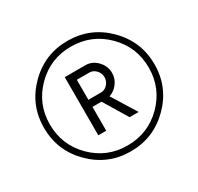

<svg xmlns="http://www.w3.org/2000/svg" viewBox="-161 -955 1198 1159"><g transform="rotate(-30 438.0 -375.0)"><path d="M166 -647Q278.8 -759.8 438 -759.8Q597.2 -759.8 710.2 -647Q823.2 -534.2 823.2 -375Q823.2 -215.8 710.2 -103Q597.2 9.8 438 9.8Q278.8 9.8 166 -103Q53.2 -215.8 53.2 -375Q53.2 -534.2 166 -647ZM438 -30.8Q582 -30.8 682.6 -131.3Q783.2 -231.9 783.2 -375Q783.2 -518.1 682.6 -618.7Q582 -719.2 438 -719.2Q294.9 -719.2 194.6 -618.7Q94.2 -518.1 94.2 -375Q94.2 -231.9 194.6 -131.3Q294.9 -30.8 438 -30.8ZM596.2 -172.9H533.2L433.1 -338.9H370.1V-172.9H314.9V-578.1H459Q505.9 -578.1 540.5 -542Q575.2 -505.9 575.2 -457Q575.2 -418 551 -386Q526.9 -354 491.2 -342.8ZM458 -388.2Q483.9 -388.2 503.4 -409.2Q522.9 -430.2 522.9 -458Q522.9 -485.8 503.4 -506.8Q483.9 -527.8 458 -527.8H370.1V-388.2Z"/></g></svg>

Font: Oakes Grotesk
Style: Light Italic
Weight: 300
Designer: Samuel Oakes
Foundry: Samuel Oakes
Version: Version 1.0 | wf-rip DC20170320